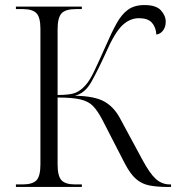

<svg xmlns="http://www.w3.org/2000/svg" viewBox="-20 -740 721 760"><path d="M43 0V-10H69Q109 -10 124.5 -26.5Q140 -43 140 -89V-626Q140 -671 124.5 -687.5Q109 -704 70 -704H43V-714H304V-704H281Q239 -704 223.5 -687Q208 -670 208 -624V-364Q257 -364 278 -372.5Q299 -381 317 -401Q334 -419 352 -456.5Q370 -494 398 -557Q421 -610 441 -646.5Q461 -683 486.5 -701.5Q512 -720 552 -720Q598 -720 617 -699Q636 -678 636 -654Q636 -634 626 -620Q616 -606 599 -603Q597 -633 581 -650.5Q565 -668 530 -668Q494 -668 464 -639.5Q434 -611 399 -531Q368 -463 342 -416.5Q316 -370 276 -361Q354 -360 393 -338Q432 -316 456 -270L544 -107Q573 -53 597 -31.5Q621 -10 652 -10H657V0H645Q601 0 571 -6Q541 -12 518.5 -31.5Q496 -51 474 -93L384 -268Q366 -302 348 -320.5Q330 -339 298 -346.5Q266 -354 208 -354V-89Q208 -43 223.5 -26.5Q239 -10 277 -10H304V0Z"/></svg>

Font: Noto Serif Display Light
Style: Regular
Weight: 300
Designer: Monotype Design Team
Foundry: Monotype Imaging Inc.
Version: Version 2.009